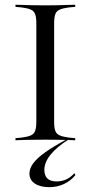

<svg xmlns="http://www.w3.org/2000/svg" viewBox="-20 -591 382 809"><path d="M162.1 -2.4Q137.9 -2.4 116.9 -2Q96 -1.6 78.2 -1.2Q60.5 -0.8 45.2 0V-8.9L71 -11.3Q96.8 -14.5 110.1 -20.6Q123.4 -26.6 128.2 -39.9Q133.1 -53.2 133.1 -78.2V-492.7Q133.1 -517.7 128.2 -531Q123.4 -544.4 110.1 -550.4Q96.8 -556.5 71 -559.7L45.2 -562.1V-571Q60.5 -571 78.2 -570.2Q96 -569.4 116.9 -569Q137.9 -568.5 162.1 -568.5H171H179Q203.2 -568.5 224.2 -569Q245.2 -569.4 263.3 -570.2Q281.5 -571 296.8 -571V-562.1L270.2 -559.7Q245.2 -556.5 231.5 -550.4Q217.7 -544.4 212.9 -531Q208.1 -517.7 208.1 -492.7V-78.2Q208.1 -53.2 212.9 -39.9Q217.7 -26.6 231.5 -20.6Q245.2 -14.5 270.2 -11.3L296.8 -8.9V0Q281.5 -0.8 263.3 -1.2Q245.2 -1.6 224.2 -2Q203.2 -2.4 179 -2.4H171ZM187.9 197.6Q149.2 197.6 126.6 182.3Q104 166.9 104 140.3Q104 118.5 120.2 96.8Q136.3 75 171 50.4Q205.6 25.8 261.3 -4H270.2Q220.2 27.4 193.5 60.1Q166.9 92.7 166.9 125Q166.9 173.4 218.5 173.4Q262.9 173.4 293.5 138.7L297.6 146.8Q278.2 171 249.6 184.3Q221 197.6 187.9 197.6Z"/></svg>

Font: Playfair 144pt SemiExpanded Light
Style: Regular
Weight: 300
Width: 6
Designer: Claus Eggers Sørensen
Foundry: Claus Eggers Sørensen
Version: Version 2.203